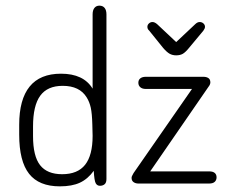

<svg xmlns="http://www.w3.org/2000/svg" viewBox="-20 -650 807 680"><path d="M308 -336Q276 -389 196 -389Q122 -389 85 -343.5Q48 -298 48 -208V-173Q48 -79 83 -34.5Q118 10 192 10Q235 10 263 -3Q291 -16 312 -45Q314 -10 319 -1Q324 8 334 8Q344 8 350.5 2.5Q357 -3 357 -16V-599Q357 -614 350.5 -622Q344 -630 332 -630Q321 -630 314.5 -622Q308 -614 308 -599ZM307 -209 308 -169Q308 -100 281.5 -66.5Q255 -33 200 -33Q147 -33 122 -65Q97 -97 97 -168V-202Q97 -276 122.5 -311Q148 -346 202 -346Q262 -346 287 -305Q297 -289 301.5 -268.5Q306 -248 307 -209ZM512 -43 718 -342Q722 -347 723.5 -351Q725 -355 725 -358Q725 -369 718 -373.5Q711 -378 701 -378H496Q484 -378 477 -372.5Q470 -367 470 -357Q470 -347 477 -341Q484 -335 496 -335H660L453 -37Q450 -31 448 -27.5Q446 -24 446 -20Q446 -10 453 -5Q460 0 470 0H721Q734 0 740.5 -6Q747 -12 747 -22Q747 -32 740.5 -37.5Q734 -43 721 -43ZM604 -501 537 -564Q528 -572 520 -572Q513 -572 507.5 -567Q502 -562 502 -555Q502 -547 508 -542L558 -480Q571 -465 581 -459.5Q591 -454 604 -454Q618 -454 627.5 -459.5Q637 -465 650 -481L700 -541Q706 -549 706 -555Q706 -562 700.5 -567Q695 -572 687 -572Q679 -572 671 -564Z"/></svg>

Font: Beiruti Light
Style: Regular
Weight: 300
Designer: Arlette Boutros
Foundry: Boutros
Version: Version 1.41